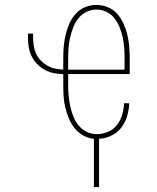

<svg xmlns="http://www.w3.org/2000/svg" viewBox="-20 -558 640 783"><path d="M363 205V8Q340 6 319.5 -5.5Q299 -17 284.5 -35Q270 -53 261 -74.5Q252 -96 246.5 -118.5Q241 -141 239.5 -164Q238 -187 238 -210V-256Q218 -256 198.5 -260Q179 -264 162 -273.5Q145 -283 131 -297.5Q117 -312 108.5 -329.5Q100 -347 97 -366.5Q94 -386 94 -406V-421H115V-406Q115 -389 117.5 -372Q120 -355 127 -339.5Q134 -324 146 -311.5Q158 -299 172.5 -290.5Q187 -282 204 -278.5Q221 -275 238 -274V-320Q238 -344 240 -368Q242 -392 247.5 -415.5Q253 -439 262.5 -461Q272 -483 288 -501Q304 -519 326.5 -528.5Q349 -538 373 -538Q397 -538 420 -528.5Q443 -519 458.5 -501Q474 -483 484 -461Q494 -439 499.5 -415.5Q505 -392 507 -368Q509 -344 509 -320V-256H258V-210Q258 -189 260 -167.5Q262 -146 266.5 -125Q271 -104 279 -83.5Q287 -63 300.5 -46.5Q314 -30 333.5 -20.5Q353 -11 375 -11Q398 -11 420.5 -20.5Q443 -30 457.5 -49Q472 -68 478.5 -91Q485 -114 486 -137H507Q506 -111 498.5 -85Q491 -59 475 -38Q459 -17 434.5 -5Q410 7 384 8V205ZM258 -274H488V-320Q488 -341 486.5 -362.5Q485 -384 480.5 -405Q476 -426 468 -446Q460 -466 447 -483Q434 -500 414.5 -509.5Q395 -519 373 -519Q352 -519 332.5 -509.5Q313 -500 299.5 -483Q286 -466 278.5 -446Q271 -426 266 -405Q261 -384 259.5 -362.5Q258 -341 258 -320Z"/></svg>

Font: Iosevka Curly Thin Extended
Style: Regular
Weight: 100
Width: 7
Monospace: yes
Designer: Belleve Invis
Foundry: Belleve Invis
Version: Version 11.1.0; ttfautohint (v1.8.3)